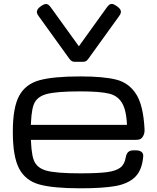

<svg xmlns="http://www.w3.org/2000/svg" viewBox="-20 -972 821 1002"><path d="M46.9 -284.2Q46.9 -411.1 80.1 -472.2Q113.3 -533.2 185.8 -553.2Q258.3 -573.2 399.4 -573.2Q521.5 -573.2 587.6 -556.2Q653.8 -539.1 691.2 -479.7Q728.5 -420.4 734.4 -295.9Q735.4 -274.9 725.3 -258.8Q715.3 -242.7 696.8 -242.7H684.1Q671.9 -242.7 662.6 -246.8Q653.3 -251 648.4 -259.3Q643.6 -267.6 643.6 -279.3Q644 -380.4 621.8 -425.5Q599.6 -470.7 551.5 -482.9Q503.4 -495.1 399.4 -495.1Q273.9 -495.1 222.4 -481Q170.9 -466.8 155.8 -425.8Q140.6 -384.8 140.6 -284.2Q140.6 -179.7 155.8 -137.7Q170.9 -95.7 221.9 -81.5Q272.9 -67.4 399.4 -67.4Q490.2 -67.4 537.4 -73.5Q584.5 -79.6 607.4 -96.9Q630.4 -114.3 636.2 -150.4Q639.2 -168.9 648.7 -178.2Q658.2 -187.5 676.3 -187.5H688.5Q708 -187.5 718.3 -179.4Q728.5 -171.4 727.5 -156.2Q721.7 -84.5 685.5 -48.8Q649.4 -13.2 583 -1.2Q516.6 10.7 399.4 10.7Q257.3 10.7 185.3 -9.3Q113.3 -29.3 80.1 -91.6Q46.9 -153.8 46.9 -284.2ZM107.4 -320.3H690.4Q703.1 -320.3 711.9 -315.9Q720.7 -311.5 725.1 -302.7Q729.5 -293.9 729.5 -281.2Q729.5 -277.3 728.5 -271.5Q727.1 -262.2 722.2 -255.6Q717.3 -249 709.2 -245.6Q701.2 -242.2 690.4 -242.2H107.4Q94.7 -242.2 85.9 -246.6Q77.1 -251 72.8 -259.8Q68.4 -268.6 68.4 -281.2Q68.4 -293.9 72.8 -302.7Q77.1 -311.5 85.9 -315.9Q94.7 -320.3 107.4 -320.3ZM196.8 -941.9Q208 -949.7 216.6 -950.9Q225.1 -952.1 231.4 -947.8Q237.8 -943.4 245.1 -933.6L391.6 -730.5L538.1 -934.1Q545.4 -943.8 551.8 -948.2Q558.1 -952.6 566.4 -951.4Q574.7 -950.2 586.4 -941.9L591.3 -938.5Q603 -930.2 607.7 -922.4Q612.3 -914.6 610.8 -906.7Q609.4 -898.9 602.5 -889.2L440.9 -665Q433.6 -654.8 427.2 -652.1Q420.9 -649.4 411.1 -649.4H372.1Q362.8 -649.4 356.4 -652.1Q350.1 -654.8 342.3 -665L180.7 -889.2Q173.8 -898.4 172.6 -906.5Q171.4 -914.6 176 -922.6Q180.7 -930.7 191.9 -938.5Z"/></svg>

Font: Gyrochrome
Style: Regular
Weight: 400
Designer: David Moles
Foundry: David Moles
Version: Version 1.005;Glyphs 3.2.3 (3260)